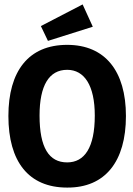

<svg xmlns="http://www.w3.org/2000/svg" viewBox="-20 -837 603 869"><path d="M197 -652 400 -716 354 -817 165 -719ZM284 12C456 13 550 -106 550 -312C550 -515 456 -634 284 -634C109 -634 18 -515 18 -312C18 -106 109 12 284 12ZM284 -102C202 -102 159 -168 159 -314C159 -450 202 -521 284 -521C362 -521 409 -450 409 -314C409 -168 362 -102 284 -102Z"/></svg>

Font: Inconsolata SemiExpanded Black
Style: Regular
Weight: 900
Width: 6
Monospace: yes
Designer: Raph Levien, Cyreal, Brenton Simpson
Foundry: Raph Levien, Cyreal, Google
Version: Version 3.100